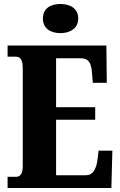

<svg xmlns="http://www.w3.org/2000/svg" viewBox="-20 -942 603 962"><path d="M283 -776C331 -776 372 -800 372 -849C372 -900 331 -922 283 -922C233 -922 195 -900 195 -849C195 -800 233 -776 283 -776ZM18 0H538L543 -187H474L468 -139C462 -95 446 -64 410 -64H261V-342H457V-405H261V-650H385C424 -650 438 -626 441 -575L445 -527H515L513 -714H18V-658H58C76 -658 94 -651 94 -600V-109C94 -74 83 -56 60 -56H18Z"/></svg>

Font: Noto Serif Georgian ExtraCondensed Black
Style: Regular
Weight: 900
Width: 2
Designer: Monotype Design Team, Akaki Razmadze
Foundry: Google LLC
Version: Version 2.003